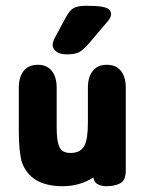

<svg xmlns="http://www.w3.org/2000/svg" viewBox="-20 -633 503 664"><path d="M303 -19Q305 -2 318.5 4.5Q332 11 347 11Q376 11 395.5 1Q415 -9 415 -44V-329Q415 -367 398 -388Q381 -409 349 -409Q318 -409 301 -388Q284 -367 284 -329V-211Q284 -181 281 -160.5Q278 -140 271 -128Q258 -104 224 -104Q209 -104 199 -109.5Q189 -115 184 -128Q176 -147 176 -194V-329Q176 -367 159 -388Q142 -409 111 -409Q79 -409 62 -388Q45 -367 45 -329V-184Q45 -144 47.5 -119.5Q50 -95 54 -77Q82 11 197 11Q255 11 303 -19ZM364 -584Q364 -593 358 -599.5Q352 -606 333.5 -609.5Q315 -613 278 -613Q248 -613 233.5 -604.5Q219 -596 205 -568L169 -501Q162 -487 162 -477Q162 -465 174.5 -455Q187 -445 212 -445Q240 -445 254.5 -453Q269 -461 291 -487L354 -561Q364 -573 364 -584Z"/></svg>

Font: Beiruti ExtraBold
Style: Regular
Weight: 800
Designer: Arlette Boutros
Foundry: Boutros
Version: Version 1.41